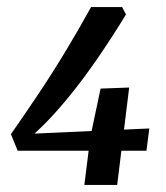

<svg xmlns="http://www.w3.org/2000/svg" viewBox="-20 -524 471 544"><path d="M11 -144Q51 -201 91 -261Q131 -321 168 -382.5Q205 -444 238 -504H326L337 -483Q253 -346 181 -257Q109 -168 52 -124L45 -144L403 -160L395 -97H30ZM236 -136 265 -273 346 -276 312 0H219Z"/></svg>

Font: Yrsa Medium
Style: Italic
Weight: 500
Italic angle: -7.10001°
Designer: Anna Giedrys (Yrsa+Rasa design), David Brezina (Yrsa art-direction, Rasa art-direction, design)
Foundry: Rosetta Type Foundry
Version: Version 2.004